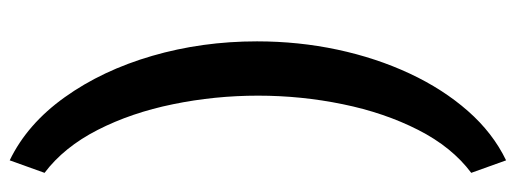

<svg xmlns="http://www.w3.org/2000/svg" viewBox="-349 -484 1048 390"><g transform="rotate(90 175.0 -289.0)"><path d="M174.3 -289.1Q174.3 -201.2 191.7 -116.5Q209 -31.7 243.9 36.6Q278.8 105 331.1 144.5L305.7 215.3Q231.9 179.7 177.5 103.5Q123 27.3 93.5 -74Q64 -175.3 64 -287.1Q64 -371.1 80.8 -450.2Q97.7 -529.3 129.4 -597.2Q161.1 -665 205.6 -715.6Q250 -766.1 305.7 -793L331.1 -722.2Q278.8 -683.1 243.9 -614.5Q209 -545.9 191.7 -461.4Q174.3 -377 174.3 -289.1Z"/></g></svg>

Font: Vazirmatn RD UI SemiBold
Style: Regular
Weight: 600
Designer: Saber Rastikerdar
Foundry: Saber Rastikerdar
Version: Version 33.003